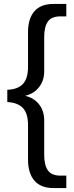

<svg xmlns="http://www.w3.org/2000/svg" viewBox="-20 -745 374 973"><path d="M250 208Q187 208 154.5 170.5Q122 133 122 64V-112Q122 -169 96.5 -197Q71 -225 17 -228V-290Q71 -292 96.5 -320Q122 -348 122 -405V-582Q122 -651 154.5 -688Q187 -725 250 -725H316V-662H286Q241 -662 222.5 -635.5Q204 -609 204 -557V-383Q204 -337 178 -303.5Q152 -270 109 -260V-259Q152 -249 178 -216Q204 -183 204 -135V40Q204 91 222.5 118Q241 145 286 145H316V208Z"/></svg>

Font: Libra Sans
Style: Regular
Weight: 400
Foundry: Context Ltd
Version: Version 1.000; ttfautohint (v1.3)